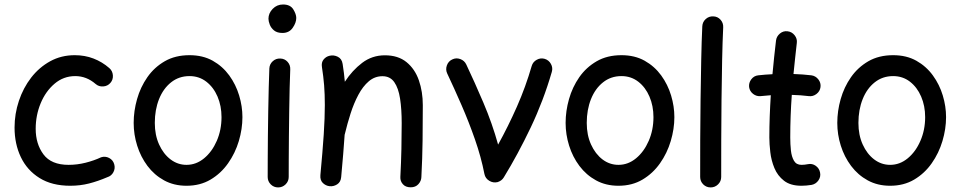

<svg xmlns="http://www.w3.org/2000/svg" viewBox="-20 -777 4218 843"><path d="M464.8 -413.1Q452.6 -398.9 433.3 -397.5Q414.1 -396 399.9 -408.2Q359.9 -442.9 310.5 -442.9Q258.8 -442.9 219.5 -409.4Q180.2 -376 158.4 -323.2Q136.7 -270.5 136.7 -211.4Q136.7 -145 170.9 -99.1Q205.1 -53.2 281.2 -53.2Q318.8 -53.2 355.7 -62.5Q392.6 -71.8 423.8 -86.4Q441.9 -92.3 459 -83.5Q476.1 -74.7 481.4 -56.2Q486.8 -38.1 478 -21.2Q469.2 -4.4 451.2 1Q410.2 18.6 371.1 28.6Q332 38.6 288.6 38.6Q208 38.6 153.6 4.6Q99.1 -29.3 71.5 -87.2Q43.9 -145 43.9 -216.8Q43.9 -277.3 63 -334.2Q82 -391.1 116.9 -436.3Q151.9 -481.4 200.4 -508.1Q249 -534.7 308.1 -534.7Q352.5 -534.7 390.6 -520Q428.7 -505.4 460 -478Q474.1 -465.8 475.6 -446.5Q477.1 -427.2 464.8 -413.1Z M812 -534.7Q870.6 -534.7 914.1 -510.3Q957.5 -485.8 986.6 -445.8Q1015.6 -405.8 1030 -357.9Q1044.4 -310.1 1044.4 -262.7Q1044.4 -210.9 1028.6 -157.7Q1012.7 -104.5 981.4 -60.1Q950.2 -15.6 904.5 11.5Q858.9 38.6 798.8 38.6Q743.7 38.6 700.4 14.9Q657.2 -8.8 627.4 -48.6Q597.7 -88.4 582.3 -137.5Q566.9 -186.5 566.9 -237.3Q566.9 -289.6 581.8 -342Q596.7 -394.5 627 -438Q657.2 -481.4 703.4 -508.1Q749.5 -534.7 812 -534.7ZM812 -442.9Q765.6 -442.9 731.2 -415.5Q696.8 -388.2 678.2 -341.6Q659.7 -294.9 659.7 -237.3Q659.7 -184.1 678.5 -142.6Q697.3 -101.1 728.8 -77.1Q760.3 -53.2 798.8 -53.2Q841.3 -53.2 876.2 -82Q911.1 -110.8 931.9 -158.7Q952.6 -206.5 952.6 -262.7Q952.6 -312 935.1 -353Q917.5 -394 885.7 -418.5Q854 -442.9 812 -442.9Z M1158.7 -694.8Q1158.7 -718.8 1177.2 -738Q1195.8 -757.3 1222.7 -757.3Q1254.4 -757.3 1267.6 -736.1Q1280.8 -714.8 1280.8 -698.2Q1280.8 -677.2 1265.1 -654.8Q1249.5 -632.3 1220.2 -632.3Q1196.8 -632.3 1183.3 -643.3Q1169.9 -654.3 1164.3 -669.2Q1158.7 -684.1 1158.7 -694.8ZM1210.9 -520Q1230 -519.5 1242.7 -505.4Q1255.4 -491.2 1254.4 -472.2Q1252.9 -438.5 1251.7 -390.1Q1250.5 -341.8 1249.8 -286.9Q1249 -231.9 1248.5 -177.7Q1248 -123.5 1247.8 -77.1Q1247.6 -30.8 1247.6 0Q1247.6 19 1233.9 32.5Q1220.2 45.9 1201.2 45.9Q1182.1 45.9 1168.7 32.5Q1155.3 19 1155.3 0Q1155.3 -30.8 1155.5 -77.4Q1155.8 -124 1156.2 -178.5Q1156.7 -232.9 1157.7 -288.1Q1158.7 -343.3 1159.9 -392.3Q1161.1 -441.4 1162.6 -476.6Q1163.6 -495.6 1177.7 -508.3Q1191.9 -521 1210.9 -520Z M1386.7 -8.3Q1396.5 -112.8 1401.4 -186.3Q1406.2 -259.8 1406.2 -315.9Q1406.2 -363.3 1403.1 -402.6Q1399.9 -441.9 1393.6 -481.9Q1390.1 -502.9 1400.9 -515.9Q1411.6 -528.8 1427.2 -532.2Q1445.3 -536.6 1463.1 -527.8Q1481 -519 1484.4 -496.1Q1490.7 -456.5 1494.1 -418Q1526.4 -467.8 1570.1 -501Q1613.8 -534.2 1669.9 -534.2Q1728 -534.2 1764.9 -504.2Q1801.8 -474.1 1819.1 -424.3Q1836.4 -374.5 1836.4 -314.9Q1836.4 -238.3 1835.4 -159.9Q1834.5 -81.5 1830.1 0.5Q1829.6 17.6 1817.1 31.5Q1804.7 45.4 1783.2 45.4Q1760.7 45.4 1748.8 31.7Q1736.8 18.1 1737.8 0Q1741.2 -65.4 1742.4 -122.8Q1743.7 -180.2 1743.7 -236.3Q1743.7 -297.4 1736.6 -343.8Q1729.5 -390.1 1711.2 -416.3Q1692.9 -442.4 1659.2 -442.4Q1625.5 -442.4 1599.4 -420.2Q1573.2 -397.9 1553.5 -360.8Q1533.7 -323.7 1519.3 -278.8Q1504.9 -233.9 1494.1 -188.5Q1493.7 -187 1493.2 -185.5Q1490.7 -146 1486.8 -99.9Q1482.9 -53.7 1478 0.5Q1476.1 22.5 1460.2 32.5Q1444.3 42.5 1426.8 40.5Q1410.2 38.6 1397.5 26.4Q1384.8 14.2 1386.7 -8.3Z M1965.8 -516.1Q1982.9 -524.4 2001.2 -517.6Q2019.5 -510.7 2027.3 -493.7Q2063.5 -417.5 2102.3 -326.4Q2141.1 -235.4 2167 -142.1Q2211.4 -222.2 2249.8 -309.1Q2288.1 -396 2314.5 -487.3Q2319.8 -505.4 2336.7 -514.6Q2353.5 -523.9 2371.6 -518.6Q2389.6 -513.2 2398.9 -496.3Q2408.2 -479.5 2402.8 -461.4Q2366.2 -335 2310.3 -217.5Q2254.4 -100.1 2191.9 2Q2183.1 16.6 2165 22.5Q2145.5 27.3 2128.2 16.8Q2110.8 6.3 2106.9 -13.2Q2092.3 -87.9 2065.4 -164.8Q2038.6 -241.7 2006.3 -315.7Q1974.1 -389.6 1943.4 -454.6Q1935.5 -471.7 1942.1 -490Q1948.7 -508.3 1965.8 -516.1Z M2708.5 -534.7Q2767.1 -534.7 2810.5 -510.3Q2854 -485.8 2883.1 -445.8Q2912.1 -405.8 2926.5 -357.9Q2940.9 -310.1 2940.9 -262.7Q2940.9 -210.9 2925 -157.7Q2909.2 -104.5 2877.9 -60.1Q2846.7 -15.6 2801 11.5Q2755.4 38.6 2695.3 38.6Q2640.1 38.6 2596.9 14.9Q2553.7 -8.8 2523.9 -48.6Q2494.1 -88.4 2478.8 -137.5Q2463.4 -186.5 2463.4 -237.3Q2463.4 -289.6 2478.3 -342Q2493.2 -394.5 2523.4 -438Q2553.7 -481.4 2599.9 -508.1Q2646 -534.7 2708.5 -534.7ZM2708.5 -442.9Q2662.1 -442.9 2627.7 -415.5Q2593.3 -388.2 2574.7 -341.6Q2556.2 -294.9 2556.2 -237.3Q2556.2 -184.1 2575 -142.6Q2593.8 -101.1 2625.2 -77.1Q2656.7 -53.2 2695.3 -53.2Q2737.8 -53.2 2772.7 -82Q2807.6 -110.8 2828.4 -158.7Q2849.1 -206.5 2849.1 -262.7Q2849.1 -312 2831.5 -353Q2814 -394 2782.2 -418.5Q2750.5 -442.9 2708.5 -442.9Z M3111.8 -705.1Q3130.9 -704.6 3143.6 -690.4Q3156.2 -676.3 3155.3 -657.2Q3152.3 -595.2 3150.6 -512.5Q3148.9 -429.7 3147.9 -338.6Q3147 -247.6 3146.7 -159.9Q3146.5 -72.3 3146.5 0Q3146.5 19 3132.8 32.5Q3119.1 45.9 3100.1 45.9Q3081.1 45.9 3067.6 32.5Q3054.2 19 3054.2 0Q3054.2 -72.3 3054.4 -160.2Q3054.7 -248 3055.9 -339.4Q3057.1 -430.7 3058.8 -514.4Q3060.5 -598.1 3063.5 -661.6Q3064.5 -680.7 3078.6 -693.4Q3092.8 -706.1 3111.8 -705.1Z M3582.5 -394.5Q3580.1 -376 3564.7 -364.3Q3549.3 -352.5 3530.8 -355Q3495.6 -359.4 3456.5 -360.4Q3453.1 -314 3451.4 -267.3Q3449.7 -220.7 3449.7 -173.3Q3449.7 -144 3452.6 -116.5Q3455.6 -88.9 3466.1 -71Q3476.6 -53.2 3499 -53.2Q3512.2 -53.2 3527.3 -56.2Q3545.9 -60.1 3561.5 -49.1Q3577.1 -38.1 3580.6 -19.5Q3584.5 -1 3573.5 14.9Q3562.5 30.8 3543.9 34.7Q3531.7 36.6 3520.5 37.6Q3509.3 38.6 3499 38.6Q3450.7 38.6 3422.4 16.6Q3394 -5.4 3380.1 -39.1Q3366.2 -72.8 3362.1 -108.9Q3357.9 -145 3357.9 -173.3Q3357.9 -220.2 3359.6 -266.6Q3361.3 -313 3364.3 -358.9Q3341.8 -357.4 3320.3 -355Q3301.8 -353 3286.6 -364.7Q3271.5 -376.5 3269 -395Q3267.1 -413.6 3278.8 -429Q3290.5 -444.3 3309.1 -446.3Q3339.4 -449.7 3371.6 -451.2Q3375 -488.3 3378.9 -525.4Q3382.8 -562.5 3387.2 -599.1Q3389.6 -617.7 3404.5 -629.9Q3419.4 -642.1 3438 -639.6Q3456.5 -637.7 3468.8 -622.3Q3481 -606.9 3478.5 -588.4Q3474.6 -554.2 3470.9 -520Q3467.3 -485.8 3463.9 -452.1Q3505.4 -450.7 3542.5 -446.3Q3561 -443.8 3573 -428.5Q3585 -413.1 3582.5 -394.5Z M3901.4 -534.7Q3960 -534.7 4003.4 -510.3Q4046.9 -485.8 4075.9 -445.8Q4105 -405.8 4119.4 -357.9Q4133.8 -310.1 4133.8 -262.7Q4133.8 -210.9 4117.9 -157.7Q4102.1 -104.5 4070.8 -60.1Q4039.6 -15.6 3993.9 11.5Q3948.2 38.6 3888.2 38.6Q3833 38.6 3789.8 14.9Q3746.6 -8.8 3716.8 -48.6Q3687 -88.4 3671.6 -137.5Q3656.2 -186.5 3656.2 -237.3Q3656.2 -289.6 3671.1 -342Q3686 -394.5 3716.3 -438Q3746.6 -481.4 3792.7 -508.1Q3838.9 -534.7 3901.4 -534.7ZM3901.4 -442.9Q3855 -442.9 3820.6 -415.5Q3786.1 -388.2 3767.6 -341.6Q3749 -294.9 3749 -237.3Q3749 -184.1 3767.8 -142.6Q3786.6 -101.1 3818.1 -77.1Q3849.6 -53.2 3888.2 -53.2Q3930.7 -53.2 3965.6 -82Q4000.5 -110.8 4021.2 -158.7Q4042 -206.5 4042 -262.7Q4042 -312 4024.4 -353Q4006.8 -394 3975.1 -418.5Q3943.4 -442.9 3901.4 -442.9Z"/></svg>

Font: Mikhak-DS2-FD Medium
Style: Regular
Weight: 500
Designer: Amin Abedi
Version: Version 3.4